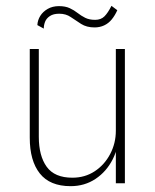

<svg xmlns="http://www.w3.org/2000/svg" viewBox="-20 -628 530 658"><path d="M377 0H408V-460H377ZM113 -159V-460H82V-156Q82 -77 116.5 -33.5Q151 10 222 10Q270 10 307.5 -15Q345 -40 366.5 -82.5Q388 -125 388 -180H377Q377 -137 357.5 -100Q338 -63 304.5 -41Q271 -19 228 -19Q167 -19 140 -56.5Q113 -94 113 -159ZM108 -542 130 -530Q130 -542 134.5 -553.5Q139 -565 151 -573Q163 -581 183 -581Q206 -581 222.5 -569.5Q239 -558 258 -546Q277 -534 304 -534Q322 -534 337 -541Q352 -548 363 -561.5Q374 -575 382 -593L362 -608Q350 -584 338 -572Q326 -560 306 -560Q286 -560 272 -567Q258 -574 246 -583.5Q234 -593 219 -600Q204 -607 182 -607Q160 -607 143.5 -597.5Q127 -588 118 -573.5Q109 -559 108 -542Z"/></svg>

Font: Jost ExtraLight
Style: Regular
Weight: 250
Version: Version 3.710